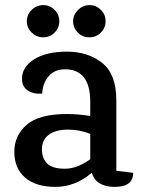

<svg xmlns="http://www.w3.org/2000/svg" viewBox="-20 -716 554 751"><path d="M501 -40Q501 15 428.5 15Q356 15 339 -40Q274 15 197 15Q120 15 78 -21.5Q36 -58 36 -122Q36 -186 84.5 -228Q133 -270 241 -270Q288 -270 333 -262V-318Q333 -445 234 -445Q194 -445 170.5 -418Q147 -391 145 -350Q111 -347 88.5 -362Q66 -377 66 -408Q66 -454 113.5 -484Q161 -514 242.5 -514Q324 -514 379.5 -470Q435 -426 435 -324V-48ZM333 -192Q293 -209 245.5 -209Q198 -209 171 -189Q144 -169 144 -132.5Q144 -96 165 -76Q186 -56 233.5 -56Q281 -56 333 -93ZM193.5 -588.5Q175 -570 149 -570Q123 -570 104 -588.5Q85 -607 85 -633Q85 -659 104 -677.5Q123 -696 149 -696Q175 -696 193.5 -677.5Q212 -659 212 -633Q212 -607 193.5 -588.5ZM393 -633Q393 -607 374.5 -588.5Q356 -570 329.5 -570Q303 -570 284.5 -588.5Q266 -607 266 -632.5Q266 -658 285 -677Q304 -696 330 -696Q356 -696 374.5 -677.5Q393 -659 393 -633Z"/></svg>

Font: Karma SemiBold
Style: Regular
Weight: 600
Designer: Joana Correia
Foundry: Indian Type Foundry
Version: Version 1.202;PS 1.0;hotconv 1.0.78;makeotf.lib2.5.61930; tt